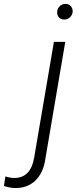

<svg xmlns="http://www.w3.org/2000/svg" viewBox="-155 -741 401 976"><path d="M176.8 -528.3 76.2 63Q66.4 136.7 24.9 176.8Q-16.6 216.8 -81.5 214.8Q-102.5 214.4 -134.8 204.6L-127.9 156.2Q-101.1 163.6 -85 163.6Q0.5 165.5 18.6 60.5L119.1 -528.3ZM135.7 -681.2Q136.7 -697.3 148.2 -709Q159.7 -720.7 176.8 -721.2Q193.8 -721.7 204.6 -710Q215.3 -698.2 214.4 -681.2Q212.9 -664.6 200.9 -653.3Q189 -642.1 172.4 -641.6Q155.3 -641.1 144.8 -652.6Q134.3 -664.1 135.7 -681.2Z"/></svg>

Font: TypoPRO Roboto
Style: Italic
Weight: 300
Italic angle: -12°
Designer: Google
Version: Version 2.136; 2016